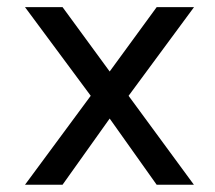

<svg xmlns="http://www.w3.org/2000/svg" viewBox="-20 -508 591 528"><path d="M333.6 -244.5 513.5 -488.3H410.8L281.6 -311.4L152.1 -488.3H48.8L229.5 -244.6L48.8 0H152L281.6 -182L410.8 0H513.2Z"/></svg>

Font: SaysetthaMai Thin
Style: Regular
Weight: 100
Designer: John M. Durdin
Foundry: Lao Script for Windows
Version: Version 1.101